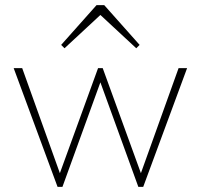

<svg xmlns="http://www.w3.org/2000/svg" viewBox="-20 -724 778 744"><path d="M203 0H222L369 -405L516 0H535L705 -460H672L526 -53L378 -460H360L212 -53L66 -460H33ZM217 -550 230 -537 369 -666 508 -537 521 -550 384 -704H354Z"/></svg>

Font: MV Cash Thin
Style: Regular
Weight: 100
Designer: Rodrigo Fuenzalida
Foundry: fragTYPE
Version: Version 1.100;Glyphs 3.1.2 (3151)